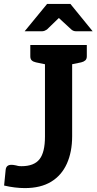

<svg xmlns="http://www.w3.org/2000/svg" viewBox="-20 -954 494 982"><path d="M107 8Q57 8 1 -5L9 -86Q12 -111 38 -111Q43 -111 48 -110.5Q53 -110 62 -108Q72 -105 78.5 -104.5Q85 -104 90 -104Q154 -104 182 -139.5Q210 -175 210 -255V-724H349V-257Q349 -177 322 -117Q295 -57 241.5 -24.5Q188 8 107 8ZM234 -724 222 -623 164 -635Q150 -638 142.5 -645Q135 -652 135 -666V-724ZM424 -724V-666Q424 -652 416 -645Q408 -638 395 -635L337 -623L325 -724ZM106 -794 221 -934H340L454 -794H370Q355 -794 345 -803L281 -862L220 -803Q216 -800 209 -797Q202 -794 194 -794Z"/></svg>

Font: Aleo
Style: Bold
Weight: 700
Designer: Alessio Laiso
Foundry: Alessio Laiso
Version: Version 2.001;gftools[0.9.29]